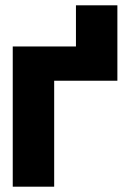

<svg xmlns="http://www.w3.org/2000/svg" viewBox="-20 -703 488 723"><path d="M28 0H184V-399H422V-683H266V-528H28Z"/></svg>

Font: Asimov Pro
Style: Blk
Weight: 900
Designer: Google
Version: Version 2.000980; 2014